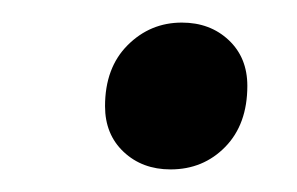

<svg xmlns="http://www.w3.org/2000/svg" viewBox="-20 -440 263 170"><path d="M131 -290Q106 -290 89.5 -305.5Q73 -321 73 -346Q73 -380 93 -400Q113 -420 141 -420Q166 -420 182.5 -404.5Q199 -389 199 -364Q199 -330 179.5 -310Q160 -290 131 -290Z"/></svg>

Font: Work Sans
Style: Italic
Weight: 400
Italic angle: -13°
Designer: Wei Huang
Foundry: Wei Huang
Version: Version 2.012